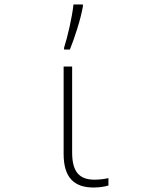

<svg xmlns="http://www.w3.org/2000/svg" viewBox="-20 -827 640 857"><path d="M266 -614V-606H292C313 -658 340 -740 350 -798V-807H308C301 -745 282 -665 266 -614ZM398 10C422 10 449 6 464 1V-32C447 -28 424 -25 402 -25C335 -25 302 -59 302 -146V-530H264V-140C264 -33 312 10 398 10Z"/></svg>

Font: Noto Sans Mono ExtraLight
Style: Regular
Weight: 200
Designer: Monotype Design Team
Foundry: Monotype Imaging Inc.
Version: Version 2.014